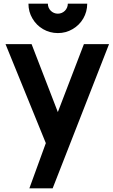

<svg xmlns="http://www.w3.org/2000/svg" viewBox="-20 -779 610 1039"><path d="M293 -600C322 -600 348.5 -607 373 -621.5C421.5 -649.5 452 -701 452 -759H347C347 -729 323 -705 293 -705C263 -705 239 -729 239 -759H134C134 -730 141 -703.5 155.5 -679C183.5 -630.5 235 -600 293 -600ZM265 240 570 -540H434L293 -172.5L151 -540H10L228 -4.5L139 240Z"/></svg>

Font: Vela Sans ExtBd
Style: Regular
Weight: 800
Designer: Principal design: Mikhail Sharanda - project Manrope.
Design modification: Ravid Balaliev
Foundry: Mikhail Sharanda
Version: Version 1.001